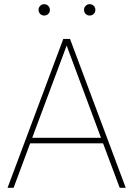

<svg xmlns="http://www.w3.org/2000/svg" viewBox="-20 -897 637 917"><path d="M551.8 0C551.8 0 580.6 0 580.6 0C580.6 0 314.5 -710.9 314.5 -710.9C314.5 -710.9 282.2 -710.9 282.2 -710.9C282.2 -710.9 16.1 0 16.1 0C16.1 0 44.9 0 44.9 0C44.9 0 124 -212.4 124 -212.4C124 -212.4 472.2 -212.4 472.2 -212.4C472.2 -212.4 551.8 0 551.8 0ZM298.3 -679.2C298.3 -679.2 462.4 -238.8 462.4 -238.8C462.4 -238.8 133.8 -238.8 133.8 -238.8C133.8 -238.8 298.3 -679.2 298.3 -679.2ZM164.1 -849.6C164.1 -842.3 166.5 -835.9 171.9 -830.6C177.2 -825.2 183.6 -822.8 190.9 -822.8C198.2 -822.8 205.1 -825.2 210.4 -830.6C215.8 -835.9 218.3 -842.3 218.3 -849.6C218.3 -856.9 215.8 -863.8 210.4 -869.1C205.1 -874.5 198.2 -877 190.9 -877C183.6 -877 177.2 -874.5 171.9 -869.1C166.5 -863.8 164.1 -856.9 164.1 -849.6C164.1 -849.6 164.1 -849.6 164.1 -849.6ZM381.3 -849.6C381.3 -842.3 383.8 -835.9 389.2 -830.6C394.5 -825.2 400.9 -822.8 408.2 -822.8C415.5 -822.8 422.4 -825.2 427.7 -830.6C433.1 -835.9 435.5 -842.3 435.5 -849.6C435.5 -856.9 433.1 -863.8 427.7 -869.1C422.4 -874.5 415.5 -877 408.2 -877C400.9 -877 394.5 -874.5 389.2 -869.1C383.8 -863.8 381.3 -856.9 381.3 -849.6C381.3 -849.6 381.3 -849.6 381.3 -849.6Z"/></svg>

Font: WOX
Style: Regular
Weight: 500
Designer: Google
Foundry: ""
Version: ""